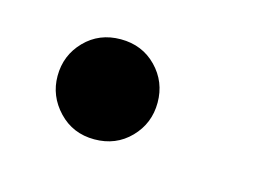

<svg xmlns="http://www.w3.org/2000/svg" viewBox="-37 -513 329 241"><g transform="rotate(15 127.5 -393.0)"><path d="M97 -328Q69 -328 50.5 -347.5Q32 -367 32 -393Q32 -420 50.5 -439Q69 -458 97 -458Q125 -458 143.5 -439Q162 -420 162 -393Q162 -366 143.5 -347Q125 -328 97 -328Z"/></g></svg>

Font: Be Vietnam Pro Variable Thin
Style: Italic
Weight: 100
Italic angle: -12°
Designer: Lam Bao, Tony Le, Vietanh Nguyen
Foundry: Yellow Type Foundry
Version: Version 1.002